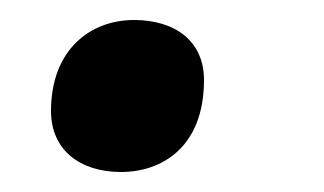

<svg xmlns="http://www.w3.org/2000/svg" viewBox="-20 -164 324 192"><path d="M101 8C142 8 184 -17 184 -84C184 -123 155 -144 114 -144C70 -144 31 -114 31 -53C31 -14 60 8 101 8Z"/></svg>

Font: Noto Serif SemiBold
Style: Italic
Weight: 600
Italic angle: -12°
Designer: Monotype Design Team
Foundry: Monotype Imaging Inc.
Version: Version 2.014